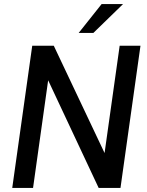

<svg xmlns="http://www.w3.org/2000/svg" viewBox="-20 -921 720 941"><path d="M138 -697H243.5L492.5 -171L566.5 -697H668.5L570.5 0H463.5L216 -527.5L142 0H40ZM478 -901H583L437.5 -759.5H365.5Z"/></svg>

Font: HK Grotesk Medium
Style: Italic
Weight: 500
Italic angle: -8°
Designer: Alfredo Marco Pradil
Foundry: Hanken Design Co.
Version: Version 3.004